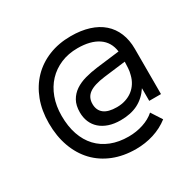

<svg xmlns="http://www.w3.org/2000/svg" viewBox="-163 -734 1136 1118"><g transform="rotate(-30 405.0 -175.0)"><path d="M651.5 -85Q618.5 -35 569.8 -10Q521 15 452.5 15Q408.5 15 374.2 3.5Q340 -8 316.2 -29Q292.5 -50 280.2 -79.2Q268 -108.5 268 -143.5Q268 -190 285.5 -221Q303 -252 332.8 -272Q362.5 -292 402.2 -303Q442 -314 486 -319.5L640.5 -338.5Q632 -405 580.8 -439.8Q529.5 -474.5 442.5 -474.5Q380.5 -474.5 329.8 -453Q279 -431.5 242.5 -392.8Q206 -354 186 -299.5Q166 -245 166 -179Q166 -108.5 185 -53Q204 2.5 240 41Q276 79.5 327.8 100Q379.5 120.5 445 120.5Q496.5 120.5 543 105.2Q589.5 90 621.5 61.5L668 133.5Q622.5 169 565.5 187Q508.5 205 446 205Q362.5 205 294.8 178Q227 151 179.2 100.8Q131.5 50.5 105.8 -20.5Q80 -91.5 80 -179Q80 -263.5 106.2 -332.8Q132.5 -402 180.2 -451.5Q228 -501 295 -528Q362 -555 443.5 -555Q511.5 -555 565 -538.2Q618.5 -521.5 655.2 -489.2Q692 -457 711.2 -410.2Q730.5 -363.5 730.5 -304V0H651.5ZM496 -251Q422 -241.5 389 -217.5Q356 -193.5 356 -149.5Q356 -107 384.5 -84.5Q413 -62 471 -62Q502.5 -62 529.5 -70.8Q556.5 -79.5 577.2 -95.5Q598 -111.5 612.2 -134Q626.5 -156.5 633 -184Q639 -204.5 640.2 -227Q641.5 -249.5 642 -267.5V-269Z"/></g></svg>

Font: Vela Sans Med
Style: Regular
Weight: 500
Designer: Principal design: Mikhail Sharanda - project Manrope.
Design modification: Ravid Balaliev
Foundry: Mikhail Sharanda
Version: Version 1.001